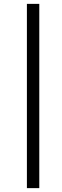

<svg xmlns="http://www.w3.org/2000/svg" viewBox="-20 -760 320 992"><path d="M119 212V-740H183V212Z"/></svg>

Font: Source Serif 4 Caption
Style: Italic
Weight: 400
Italic angle: -12°
Designer: Frank Grießhammer
Foundry: Adobe Systems Incorporated
Version: Version 4.004;hotconv 1.0.117;makeotfexe 2.5.65602